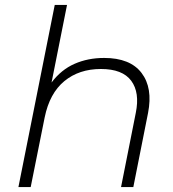

<svg xmlns="http://www.w3.org/2000/svg" viewBox="-20 -762 704 782"><path d="M404 -526Q510 -526 556.5 -465Q603 -404 583 -302L523 0H473L533 -302Q550 -385 514.5 -433Q479 -481 391 -481Q302 -481 242 -431.5Q182 -382 162 -284L105 0H55L203 -742H253L190 -426Q229 -478 283.5 -502Q338 -526 404 -526Z"/></svg>

Font: Montserrat Light
Style: Italic
Weight: 300
Italic angle: -11.3°
Designer: Julieta Ulanovsky
Foundry: Julieta Ulanovsky
Version: Version 9.000; ttfautohint (v1.8.4.7-5d5b)